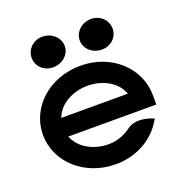

<svg xmlns="http://www.w3.org/2000/svg" viewBox="-120 -750 825 867"><g transform="rotate(-20 292.5 -316.5)"><path d="M410 -497C453 -497 487 -529 487 -570C487 -611 453 -644 410 -644C365 -644 329 -611 329 -570C329 -529 365 -497 410 -497ZM175 -497C220 -497 257 -529 257 -570C257 -611 220 -644 175 -644C132 -644 98 -611 98 -570C98 -529 132 -497 175 -497ZM555 -180V-224C555 -356 442 -462 292 -462C142 -462 27 -357 27 -226C27 -95 142 11 292 11C391 11 475 -37 519 -110L527 -123L514 -128C513 -128 446 -157 399 -121C369 -99 333 -85 292 -85C217 -85 153 -124 132 -180ZM131 -270C151 -326 215 -366 292 -366C368 -366 432 -326 451 -270Z"/></g></svg>

Font: Charger
Style: ExBd
Weight: 400
Designer: Jasper
Foundry: Cannot Into Space Fonts
Version: Version 0.99